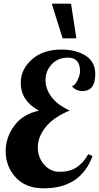

<svg xmlns="http://www.w3.org/2000/svg" viewBox="-20 -1020 539 1046"><path d="M461 -180 484 -170Q420 6 218 6Q120 6 65.5 -53.5Q11 -113 11 -196Q11 -273 58.5 -336Q106 -399 192 -417Q93 -471 93 -569Q93 -642 153.5 -696Q214 -750 315 -750Q393 -750 446 -717Q499 -684 499 -616Q499 -524 429 -524Q394 -524 372 -550Q389 -555 402.5 -583Q416 -611 416 -632Q416 -706 350 -706Q296 -706 262 -670Q228 -634 228 -583Q228 -536 260.5 -492Q293 -448 360 -418Q271 -381 228.5 -327.5Q186 -274 186 -217Q186 -162 220.5 -123Q255 -84 303 -84Q359 -84 395.5 -107Q432 -130 461 -180ZM321 -811 262 -1000H367L396 -811Z"/></svg>

Font: Lobster 1.3
Style: Regular
Weight: 400
Designer: Pablo Impallari
Foundry: Pablo Impallari. www.impallari.com
Version: Version 1.003 2010